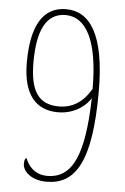

<svg xmlns="http://www.w3.org/2000/svg" viewBox="-53 -763 531 815"><g transform="rotate(5 212.5 -355.5)"><path d="M176 13C300 13 364 -89 364 -388C364 -636 294 -724 196 -724C98 -724 49 -642 49 -484C49 -348 104 -285 199 -285C275 -285 322 -331 337 -357C331 -116 285 -12 177 -12C123 -12 95 -48 83 -80C77 -77 74 -70 74 -55C74 -22 112 13 176 13ZM201 -310C113 -310 77 -366 77 -488C77 -619 111 -699 196 -699C283 -699 337 -603 337 -397C323 -373 285 -310 201 -310Z"/></g></svg>

Font: Noto Serif Sinhala ExtraCondensed Thin
Style: Regular
Weight: 100
Width: 2
Designer: Jelle Bosma - Monotype Design Team
Foundry: Monotype Imaging Inc.
Version: Version 2.007